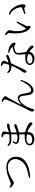

<svg xmlns="http://www.w3.org/2000/svg" viewBox="1873 -2678 854 4640"><g transform="rotate(-90 2300.0 -358.0)"><path d="M803 -265Q709 -102 436 -66L361 -56Q317 -54 319 -68Q322 -84 337 -87Q338 -88 345 -89Q505 -122 568 -148Q714 -208 762 -342Q765 -349 767 -356Q789 -423 759 -491Q752 -507 743 -520Q683 -603 558 -595Q531 -594 505 -588Q398 -564 273 -486Q258 -476 237 -463Q217 -450 200 -450Q169 -450 124 -489Q89 -519 88 -542Q88 -554 100 -556L151 -529Q171 -521 186 -522L346 -585Q401 -607 448 -616Q710 -670 799 -526Q840 -459 830 -359Q825 -303 803 -265Z M1640 -2 1618 -7Q1531 -78 1491 -99Q1461 -115 1431 -123Q1427 -19 1370 15Q1314 50 1233 43Q1141 35 1115 -26Q1106 -46 1106 -69Q1106 -86 1110 -98Q1127 -152 1208 -176Q1219 -180 1230 -182Q1267 -189 1373 -189Q1377 -220 1372 -319Q1273 -319 1272 -319Q1144 -327 1144 -400Q1144 -441 1176 -470Q1188 -480 1200 -484L1204 -482Q1216 -466 1199 -449Q1184 -434 1182 -423Q1178 -386 1200 -375Q1228 -362 1314 -364Q1350 -364 1361 -369Q1374 -374 1373 -398L1375 -493Q1374 -505 1372 -515L1241 -510Q1134 -512 1095 -581Q1095 -606 1108 -604Q1117 -602 1150 -576Q1156 -571 1159 -569Q1208 -545 1322 -557Q1358 -560 1366 -561L1375 -573L1379 -648Q1376 -692 1348 -708L1310 -721Q1300 -728 1300 -740Q1316 -759 1372 -746Q1419 -734 1438 -708Q1442 -701 1443 -695Q1445 -688 1431 -613Q1426 -589 1426 -578L1432 -573Q1450 -575 1519 -601Q1589 -626 1624 -610Q1637 -594 1631 -577L1614 -561L1428 -524L1420 -513L1418 -409Q1419 -397 1420 -386L1422 -383Q1466 -392 1564 -437Q1567 -439 1569 -440Q1611 -440 1620 -421Q1625 -410 1611 -394Q1595 -375 1497 -349Q1420 -330 1417 -316L1424 -183L1438 -170Q1511 -156 1587 -117Q1662 -78 1664 -42Q1666 -16 1646 -4ZM1372 -133Q1313 -146 1274 -146Q1195 -146 1159 -110Q1139 -90 1144 -61Q1152 -13 1226 -8Q1291 -4 1334 -31Q1338 -33 1341 -36Q1372 -67 1372 -133Z M2154 -725Q2155 -754 2203 -738Q2254 -721 2283 -685Q2296 -669 2296 -655Q2296 -636 2265 -597Q2253 -581 2248 -572L2090 -277L2095 -270Q2165 -334 2208 -349Q2229 -356 2248 -356Q2322 -356 2347 -270Q2352 -252 2367 -153Q2380 -64 2413 -43Q2428 -34 2448 -34Q2543 -34 2647 -247Q2655 -264 2663 -283L2675 -289L2680 -287Q2687 -280 2687 -270Q2687 -263 2672 -225L2670 -221Q2617 -83 2537 -17Q2488 23 2436 25Q2386 28 2350 -22Q2346 -27 2343 -32Q2321 -70 2312 -170Q2304 -261 2286 -290Q2284 -293 2282 -295Q2262 -322 2228 -319Q2217 -317 2189 -302Q2075 -238 2010 -67L1985 11Q1981 19 1977 26Q1968 43 1950 40Q1931 36 1926 7Q1918 -34 1954 -93Q1979 -134 1984 -146L2151 -488Q2218 -632 2218 -659Q2218 -690 2167 -718Q2173 -715 2154 -725Z M3363 -153 3457 -92Q3503 -58 3521 -18Q3521 24 3491 24Q3476 24 3451 -3Q3446 -9 3443 -12L3373 -77Q3354 -28 3353 -27Q3345 -12 3329 1Q3272 49 3202 49Q3112 49 3069 -7Q3032 -55 3059 -105Q3094 -170 3215 -175Q3256 -176 3304 -170L3308 -178L3299 -321Q3299 -396 3340 -430Q3381 -463 3483 -482L3489 -487Q3448 -533 3348 -562Q3342 -568 3342 -582Q3358 -593 3403 -582Q3409 -581 3413 -580Q3488 -566 3543 -521Q3567 -502 3578 -480Q3598 -440 3584 -420Q3576 -409 3564 -409Q3554 -409 3528 -427Q3513 -438 3502 -439Q3454 -445 3394 -420Q3364 -407 3351 -391Q3333 -368 3342 -300ZM3307 -107Q3235 -131 3200 -130Q3086 -127 3086 -66Q3086 -45 3099 -29Q3117 -6 3157 -2Q3255 6 3299 -50Q3301 -53 3304 -57L3311 -91Q3312 -101 3307 -107ZM3293 -592Q3251 -559 3156 -536Q3108 -525 3090 -519Q2983 -287 2973 -267Q2966 -253 2959 -240Q2928 -178 2921 -168Q2919 -164 2916 -161Q2899 -138 2878 -146Q2863 -153 2863 -185Q2864 -219 2901 -266Q2924 -295 2931 -308Q3007 -442 3028 -499Q3030 -503 3031 -507L3027 -510Q2945 -500 2887 -550Q2880 -556 2874 -563Q2857 -584 2855 -591Q2852 -603 2863 -609Q2879 -608 2901 -588Q2934 -559 2986 -559Q3013 -560 3048 -566Q3084 -623 3086 -697Q3079 -711 3050 -726Q3031 -736 3024 -745Q3023 -773 3068 -762Q3116 -751 3142 -720Q3146 -715 3149 -709Q3160 -685 3135 -639Q3114 -600 3113 -583L3115 -580Q3152 -589 3252 -634Q3293 -634 3297 -617Q3299 -608 3293 -592Z M4291 -170Q4277 -174 4277 -184Q4283 -200 4323 -212Q4332 -215 4337 -217L4416 -249Q4435 -258 4448 -269Q4433 -401 4357 -483Q4317 -526 4266 -544Q4264 -547 4264 -562Q4276 -573 4306 -563Q4391 -537 4456 -428Q4515 -329 4515 -238Q4515 -193 4496 -174Q4478 -158 4458 -175Q4430 -195 4419 -197Q4389 -197 4309 -175Q4299 -172 4291 -170ZM3770 -644Q3767 -677 3808 -654Q3850 -631 3878 -593Q3885 -584 3888 -577Q3897 -551 3879 -485Q3869 -449 3868 -432Q3859 -275 3900 -200Q3913 -176 3931 -158Q3972 -209 4049 -342Q4062 -365 4072 -380L4091 -384Q4099 -379 4099 -370Q4099 -361 4032 -228Q3994 -153 3989 -133Q3987 -126 3993 -88Q3999 -49 3973 -45Q3947 -42 3903 -92Q3813 -194 3813 -413Q3813 -469 3817 -514L3821 -563Q3818 -595 3770 -644Z"/></g></svg>

Font: cwTeXFangSong
Style: Medium
Weight: 500
Version: Version 1.17